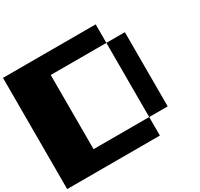

<svg xmlns="http://www.w3.org/2000/svg" viewBox="-234 -1497 1867 1794"><g transform="rotate(-30 700.0 -600.0)"><path d="M1000 -199.7V-1000H1199.7V-199.7ZM0 0V-1199.7H1000V-1000H399.9V-199.7H1000V0Z"/></g></svg>

Font: 8-bit HUD
Style: Regular
Weight: 400
Designer: lSPl
Foundry: https://fontstruct.com
Version: Version 1.0